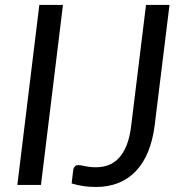

<svg xmlns="http://www.w3.org/2000/svg" viewBox="-20 -736 724 764"><path d="M143 0H49L136.5 -716.5H230.5ZM595.5 -237.5Q588 -178 569.2 -132.2Q550.5 -86.5 520.8 -55.2Q491 -24 451.2 -8Q411.5 8 362 8Q335 8 311.8 4.5Q288.5 1 265 -6L271.5 -60.5Q273 -68 277.5 -73.5Q282 -79 292 -79Q297.5 -79 303.8 -77.8Q310 -76.5 318.2 -74.8Q326.5 -73 337.2 -71.8Q348 -70.5 362.5 -70.5Q388.5 -70.5 411.5 -79Q434.5 -87.5 452.8 -107Q471 -126.5 483.8 -158Q496.5 -189.5 502 -235.5L561 -716.5H654.5Z"/></svg>

Font: Lato 2
Style: Italic
Weight: 400
Italic angle: -7°
Designer: Lukasz Dziedzic with Adam Twardoch and Botio Nikoltchev
Foundry: tyPoland Lukasz Dziedzic
Version: Version 2.015; 2015-08-06; http://www.latofonts.com/